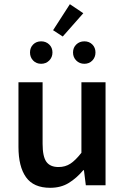

<svg xmlns="http://www.w3.org/2000/svg" viewBox="-20 -883 596 915"><path d="M219 12Q140 12 104 -38.5Q68 -89 68 -183V-491H183V-198Q183 -137 201 -112Q219 -87 259 -87Q291 -87 315.5 -103Q340 -119 368 -155V-491H483V0H389L380 -72H377Q345 -34 307.5 -11Q270 12 219 12ZM279 -709 233 -739 313 -863 377 -820ZM176 -579Q153 -579 138 -594.5Q123 -610 123 -633Q123 -656 138 -671Q153 -686 176 -686Q199 -686 214.5 -671Q230 -656 230 -633Q230 -610 214.5 -594.5Q199 -579 176 -579ZM382 -579Q359 -579 343.5 -594.5Q328 -610 328 -633Q328 -656 343.5 -671Q359 -686 382 -686Q405 -686 420 -671Q435 -656 435 -633Q435 -610 420 -594.5Q405 -579 382 -579Z"/></svg>

Font: TT Toshiba Sans Medium
Style: Regular
Weight: 500
Designer: Paul D. Hunt
Foundry: Toshiba Corporation
Version: Version 2.020;PS 2.000;hotconv 1.0.86;makeotf.lib2.5.63406